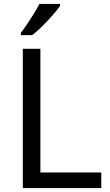

<svg xmlns="http://www.w3.org/2000/svg" viewBox="-20 -964 564 984"><path d="M97 0V-714H187V-80H499V0ZM288 -934Q276 -916 251 -887.5Q226 -859 197.5 -830.5Q169 -802 145 -784H87V-796Q102 -815 119.5 -841Q137 -867 154 -894.5Q171 -922 182 -944H288Z"/></svg>

Font: Noto Serif Ottoman Siyaq
Style: Regular
Weight: 400
Designer: Sérgio Martins
Version: Version 1.005; ttfautohint (v1.8.4.7-5d5b)